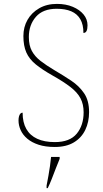

<svg xmlns="http://www.w3.org/2000/svg" viewBox="-20 -744 530 985"><path d="M261 10Q213 10 178 -1.5Q143 -13 120 -32.5Q97 -52 86 -76.5Q75 -101 75 -126Q75 -138 77.5 -147Q80 -156 84.5 -161Q89 -166 96 -166Q96 -116 115 -82.5Q134 -49 171 -32Q208 -15 261 -15Q338 -15 373.5 -58Q409 -101 409 -168Q409 -209 393 -239.5Q377 -270 341.5 -297.5Q306 -325 249 -357Q196 -387 163 -414Q130 -441 115 -475Q100 -509 100 -559Q100 -605 121 -642Q142 -679 181 -701.5Q220 -724 272 -724Q318 -724 353.5 -709Q389 -694 409 -669.5Q429 -645 429 -614Q429 -595 424 -585Q419 -575 408 -575Q408 -618 392 -645.5Q376 -673 345.5 -686Q315 -699 271 -699Q200 -699 164 -657.5Q128 -616 128 -554Q128 -511 143.5 -482.5Q159 -454 188 -431.5Q217 -409 259 -384Q305 -357 345.5 -330Q386 -303 411.5 -265.5Q437 -228 437 -169Q437 -118 417.5 -77.5Q398 -37 359 -13.5Q320 10 261 10ZM219 208Q224 183 228.5 157.5Q233 132 236.5 107.5Q240 83 242 61H286V71Q277 92 266.5 119.5Q256 147 245.5 174Q235 201 225 221H219Z"/></svg>

Font: Noto Serif Thai Thin
Style: Regular
Weight: 250
Version: Version 2.001